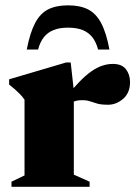

<svg xmlns="http://www.w3.org/2000/svg" viewBox="-20 -716 521 736"><path d="M413 -471Q447 -471 462.8 -450.5Q478.5 -430 478.5 -401.5Q478.5 -360 452 -337.2Q425.5 -314.5 394.5 -314.5Q368.5 -314.5 353.2 -318.8Q338 -323 325.5 -327.5Q313 -332 294.5 -332Q282 -332 271.8 -329.5Q261.5 -327 252.5 -321.8Q243.5 -316.5 233.5 -307L225.5 -335Q257 -374 282.2 -400.2Q307.5 -426.5 329.5 -442Q351.5 -457.5 372 -464.2Q392.5 -471 413 -471ZM263 -369V-46.5L323.5 -19.5V0H24V-19.5L74 -43.5V-334Q65.5 -346 57.2 -354.5Q49 -363 39 -372Q29 -381 15 -392V-412L233.5 -476.5H251ZM241 -610Q208.5 -610 185.8 -601Q163 -592 148.2 -573.5Q133.5 -555 126 -526H82.5Q95 -590.5 114.5 -627.5Q134 -664.5 164.5 -680Q195 -695.5 241 -695.5Q287 -695.5 317.5 -680Q348 -664.5 367.8 -627.5Q387.5 -590.5 399.5 -526H356Q348.5 -555 333.8 -573.5Q319 -592 296.2 -601Q273.5 -610 241 -610Z"/></svg>

Font: Newsreader 36pt ExtraBold
Style: Regular
Weight: 800
Designer: Hugues Gentile
Foundry: Production Type
Version: Version 1.003